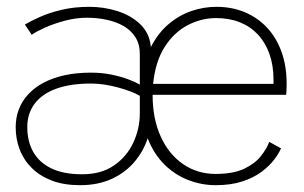

<svg xmlns="http://www.w3.org/2000/svg" viewBox="-20 -532 890 563"><path d="M215 11Q168 11 132.8 -2.2Q97.5 -15.5 73.8 -38.8Q50 -62 38 -93Q26 -124 26 -159Q26 -187.5 35.5 -212Q45 -236.5 63.5 -256.2Q82 -276 108.8 -290Q135.5 -304 170 -311.5Q204.5 -319 246 -319Q279 -319 306.8 -313.2Q334.5 -307.5 355.8 -299.5Q377 -291.5 390 -284V-373Q390 -402.5 377 -423Q364 -443.5 341.8 -456Q319.5 -468.5 292 -474.2Q264.5 -480 235 -480Q202.5 -480 170 -471.2Q137.5 -462.5 111.5 -450.8Q85.5 -439 73 -430L53 -460Q69.5 -470 96.8 -482.2Q124 -494.5 160.8 -503.2Q197.5 -512 242 -512Q284.5 -512 324.2 -499.5Q364 -487 391.2 -461Q418.5 -435 422.5 -394Q443 -434.5 473.8 -460.8Q504.5 -487 540.8 -499.5Q577 -512 614.5 -512Q660 -512 697.8 -496.2Q735.5 -480.5 763 -451Q790.5 -421.5 805.5 -380Q820.5 -338.5 820.5 -286.5Q820.5 -280 820.2 -270.2Q820 -260.5 819 -254H427.5Q427.5 -184 451.2 -131.8Q475 -79.5 516.8 -50.8Q558.5 -22 612.5 -22Q664 -22 696 -37.2Q728 -52.5 745.2 -74.5Q762.5 -96.5 769.5 -116L804 -97Q797.5 -81.5 783.2 -63Q769 -44.5 746 -27.5Q723 -10.5 690 0.2Q657 11 612.5 11Q571.5 11 532.8 -3.8Q494 -18.5 462.8 -49Q431.5 -79.5 413 -126.5Q400.5 -88 373.8 -56.8Q347 -25.5 307 -7.2Q267 11 215 11ZM221 -21Q277 -21 314.5 -47Q352 -73 371 -114Q390 -155 390 -200V-251Q379 -257.5 362.8 -263.8Q346.5 -270 327.2 -275.2Q308 -280.5 287.5 -283.8Q267 -287 247 -287Q187 -287 145.2 -272Q103.5 -257 81.8 -228.2Q60 -199.5 60 -159Q60 -118 77.2 -87Q94.5 -56 130 -38.5Q165.5 -21 221 -21ZM429 -286H782V-298.5Q782 -340.5 770 -374Q758 -407.5 736 -431Q714 -454.5 683 -466.8Q652 -479 613.5 -479Q570 -479 530 -458Q490 -437 462.8 -394.2Q435.5 -351.5 429 -286Z"/></svg>

Font: Trispace Thin Thin
Style: Regular
Weight: 250
Version: Version 1.210